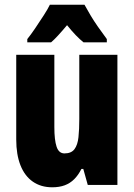

<svg xmlns="http://www.w3.org/2000/svg" viewBox="-20 -786 569 816"><path d="M479 -553V0H353L334 -68H326Q313 -42 295.5 -24.5Q278 -7 255 1.5Q232 10 202 10Q154 10 119.5 -14Q85 -38 67 -83.5Q49 -129 49 -193V-553H211V-246Q211 -191 220.5 -162.5Q230 -134 254 -134Q283 -134 296.5 -152Q310 -170 313.5 -203Q317 -236 317 -280V-553ZM339 -766Q351 -744 365 -720.5Q379 -697 396.5 -672Q414 -647 434 -620V-606H335Q320 -618 302.5 -636Q285 -654 265 -679Q244 -654 227 -635.5Q210 -617 197 -606H96V-620Q110 -637 129 -665Q148 -693 166 -721Q184 -749 192 -766Z"/></svg>

Font: Noto Sans Khmer ExtraCondensed Black
Style: Regular
Weight: 900
Width: 2
Designer: Danh Hong and the Monotype Design Team
Foundry: Monotype Imaging Inc.
Version: Version 2.004